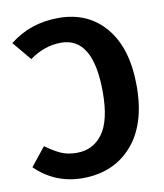

<svg xmlns="http://www.w3.org/2000/svg" viewBox="-82 -775 734 858"><g transform="rotate(-10 285.5 -346.0)"><path d="M241 -708Q375 -708 454 -613.5Q533 -519 533 -348Q533 -174 449 -79Q365 16 225 16Q100 16 11 -71L78 -155Q115 -128 146 -114Q177 -100 218 -100Q293 -100 336 -159.5Q379 -219 379 -347Q379 -597 233 -597Q158 -597 90 -548L19 -633Q113 -708 241 -708Z"/></g></svg>

Font: FiraGO SemiBold
Style: Regular
Weight: 600
Designer: bBox Type
Foundry: bBox Type GmbH
Version: Version 1.001;PS 001.001;hotconv 1.0.88;makeotf.lib2.5.64775